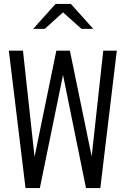

<svg xmlns="http://www.w3.org/2000/svg" viewBox="-20 -958 640 978"><path d="M110 0 25 -700H97L156 -159L267 -700H336L447 -161L506 -700H575L491 0H418L301 -576L183 0ZM149 -811 263 -938H341L455 -811H395L301 -895L208 -811Z"/></svg>

Font: Red Hat Mono
Style: Regular
Weight: 300
Monospace: yes
Designer: Pentagram, MCKL
Foundry: Pentagram, MCKL
Version: Version 1.023